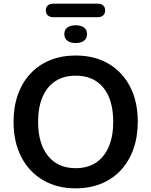

<svg xmlns="http://www.w3.org/2000/svg" viewBox="-20 -1018 825 1048"><path d="M393 10Q291 10 214.5 -35Q138 -80 96 -161.5Q54 -243 54 -353Q54 -436 78 -502.5Q102 -569 146.5 -616.5Q191 -664 253.5 -689.5Q316 -715 393 -715Q496 -715 572 -670.5Q648 -626 690 -545Q732 -464 732 -354Q732 -271 708 -204Q684 -137 639.5 -89Q595 -41 532.5 -15.5Q470 10 393 10ZM393 -100Q458 -100 503.5 -130Q549 -160 573.5 -217Q598 -274 598 -353Q598 -473 544.5 -539Q491 -605 393 -605Q329 -605 283 -575.5Q237 -546 212.5 -489.5Q188 -433 188 -353Q188 -234 242 -167Q296 -100 393 -100ZM272 -924Q252 -924 241 -934Q230 -944 230 -961Q230 -979 241 -988.5Q252 -998 272 -998H512Q532 -998 543 -988.5Q554 -979 554 -961Q554 -944 543 -934Q532 -924 512 -924ZM393 -783Q364 -783 347.5 -796Q331 -809 331 -832Q331 -855 347.5 -867.5Q364 -880 393 -880Q423 -880 439 -867.5Q455 -855 455 -832Q455 -809 439 -796Q423 -783 393 -783Z"/></svg>

Font: Nunito ExtraLight
Style: Bold
Weight: 700
Version: Version 3.602